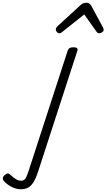

<svg xmlns="http://www.w3.org/2000/svg" viewBox="-317 -859 774 1397"><path d="M-165 518Q-200 518 -233 500.5Q-266 483 -287 460Q-297 449 -296.5 437.5Q-296 426 -283 415Q-270 403 -260.5 403Q-251 403 -240 414Q-220 433 -201.5 444.5Q-183 456 -163 456Q-143 456 -132 440Q-121 424 -107 379L176 -492Q180 -504 189.5 -509.5Q199 -515 217 -515Q236 -515 243 -509Q250 -503 246 -490L-37 381Q-55 438 -74 467.5Q-93 497 -115 507.5Q-137 518 -165 518ZM116 -617Q105 -617 97 -626Q89 -635 89 -644Q89 -652 92 -657Q95 -662 99 -666L268 -821Q279 -832 290 -835.5Q301 -839 313 -839Q323 -839 331.5 -834Q340 -829 346 -819L432 -660Q435 -655 436 -650.5Q437 -646 437 -641Q437 -631 425.5 -624Q414 -617 405 -617Q397 -617 392.5 -621Q388 -625 384 -630L296 -754L140 -630Q134 -625 128 -621Q122 -617 116 -617Z"/></svg>

Font: Playwrite US Trad Light
Style: Regular
Weight: 300
Designer: Veronika Burian, José Scaglione
Foundry: TypeTogether
Version: Version 1.003